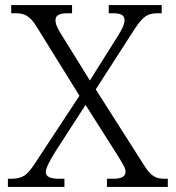

<svg xmlns="http://www.w3.org/2000/svg" viewBox="-20 -734 690 754"><path d="M11 0H233V-32H213C175 -32 160 -41 160 -58C160 -75 175 -102 199 -141L316 -322L436 -133C464 -88 473 -74 473 -60C473 -42 460 -32 424 -32H400V0H639V-32H626C595 -32 574 -40 547 -83L356 -383L510 -622C543 -671 560 -682 601 -682H615V-714H407V-682H423C454 -682 469 -675 469 -655C469 -638 458 -617 443 -593L333 -418L223 -595C203 -627 198 -640 198 -655C198 -670 207 -682 246 -682H263V-714H24V-682H41C75 -682 97 -672 122 -632L292 -358L117 -92C86 -45 69 -32 22 -32H11Z"/></svg>

Font: Noto Serif Light
Style: Regular
Weight: 300
Designer: Monotype Design Team
Foundry: Monotype Imaging Inc.
Version: Version 2.013